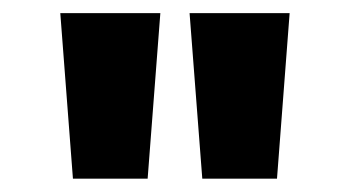

<svg xmlns="http://www.w3.org/2000/svg" viewBox="-20 -736 516 293"><path d="M269.3 -716 288.7 -463.3H402.7L422 -716ZM72 -716 91.3 -463.3H205.3L224.7 -716Z"/></svg>

Font: Unageo Variable
Style: Regular
Weight: 300
Designer: Richard Sepsi
Foundry: Richard Sepsi
Version: Version 2.200